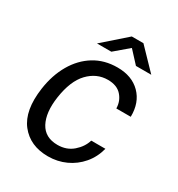

<svg xmlns="http://www.w3.org/2000/svg" viewBox="-167 -801 857 922"><g transform="rotate(30 261.0 -340.0)"><path d="M234 10Q134.5 10 81 -58.2Q27.5 -126.5 46 -256.5Q57.5 -337 93 -398Q128.5 -459 183.8 -493Q239 -527 311.5 -527Q391.5 -527 438.5 -479.8Q485.5 -432.5 484 -353.5H404Q403.5 -394 377.5 -423.2Q351.5 -452.5 301 -452.5Q239 -452.5 193 -404.5Q147 -356.5 132.5 -257.5Q119.5 -168 148.2 -114.2Q177 -60.5 246.5 -60.5Q296.5 -60.5 331 -90.5Q365.5 -120.5 377 -159.5H455.5Q442 -107.5 409.5 -69.5Q377 -31.5 331.8 -10.8Q286.5 10 234 10ZM167.5 -577.5 295.5 -690H360L468.5 -577.5H383.5L323.5 -642.5L247 -577.5Z"/></g></svg>

Font: Public Sans
Style: Italic
Weight: 400
Italic angle: -8°
Designer: The Public Sans project authors (U.S. Web Design System). Libre Franklin designed by Pablo Impallari and Rodrigo Fuenzal
Version: Version 1.008; ttfautohint (v1.8.1) -l 8 -r 50 -G 200 -x 14 